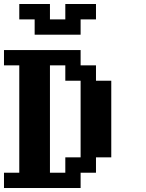

<svg xmlns="http://www.w3.org/2000/svg" viewBox="-20 -943 732 963"><path d="M307.6 -76.7V-153.8H384.3V-538.1H307.6V-615.2H230.5V-76.7ZM0 0V-76.7H76.7V-615.2H0V-691.9H384.3V-615.2H461.4V-538.1H538.1V-153.8H461.4V-76.7H384.3V0ZM153.8 -769V-845.7H76.7V-922.9H230.5V-845.7H307.6V-922.9H461.4V-845.7H384.3V-769Z"/></svg>

Font: Good Old DOS
Style: Regular
Weight: 400
Designer: Vasily Draigo
Foundry: Vasily Draigo
Version: 1.0